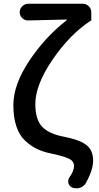

<svg xmlns="http://www.w3.org/2000/svg" viewBox="-20 -815 530 1032"><path d="M441.4 168.9Q430.7 187.5 410.2 194.3Q400.4 197.3 390.6 197.3Q379.9 197.3 369.1 193.4Q352.5 186.5 347.7 169.9Q346.7 164.1 346.7 159.2Q346.7 147.5 353.5 137.7Q377.9 103.5 377.9 77.1Q377.9 52.7 354 39.6Q330.1 26.4 257.8 10.7Q212.9 2 179.2 -14.2Q145.5 -30.3 114.7 -59.1Q84 -87.9 67.9 -136.2Q51.8 -184.6 51.8 -250Q51.8 -359.4 136.7 -487.3Q221.7 -615.2 336.9 -705.1Q338.9 -706.1 338.4 -708Q337.9 -710 335.9 -710Q179.7 -707 131.8 -705.1Q130.9 -705.1 129.9 -705.1Q112.3 -705.1 99.6 -717.8Q85.9 -730.5 85.9 -749Q85.9 -767.6 99.6 -781.2Q113.3 -794.9 131.8 -794.9H424.8Q444.3 -794.9 457.5 -781.2Q470.7 -767.6 470.7 -749V-708Q470.7 -703.1 465.8 -703.1Q464.8 -703.1 464.8 -702.1Q353.5 -627.9 261.7 -493.2Q169.9 -358.4 169.9 -255.9Q169.9 -171.9 207 -133.3Q244.1 -94.7 324.2 -80.1Q408.2 -63.5 444.3 -35.6Q480.5 -7.8 480.5 48.8Q480.5 98.6 441.4 168.9Z"/></svg>

Font: Gen Jyuu Gothic Medium
Style: Regular
Weight: 500
Designer: [Source Han Sans]
Ryoko NISHIZUKA  (kana & ideographs); Paul D. Hunt (Latin, Greek & Cyrillic); Wenlong ZHANG  (bopomofo
Version: Version 1.002.20150607